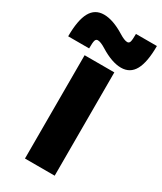

<svg xmlns="http://www.w3.org/2000/svg" viewBox="-324 -1090 990 1175"><g transform="rotate(30 171.0 -502.5)"><path d="M66 -730H276V0H66ZM148 -827Q111 -850 91 -850Q78 -850 73.5 -836.5Q69 -823 69 -780H-79Q-79 -894 -48.5 -949.5Q-18 -1005 46 -1005Q110 -1005 194 -953Q231 -930 251 -930Q264 -930 268.5 -943.5Q273 -957 273 -1000H421Q421 -886 390.5 -830.5Q360 -775 296 -775Q232 -775 148 -827Z"/></g></svg>

Font: Enso Black
Style: Regular
Weight: 900
Designer: Coji Morishita
Foundry: UNDERFOREST DESIGN
Version: Version 1.000